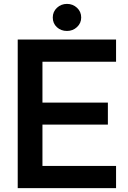

<svg xmlns="http://www.w3.org/2000/svg" viewBox="-20 -966 659 986"><path d="M576 0H71V-763H576V-649H198V-439H534V-326H198V-114H576ZM251 -876Q251 -906 272.5 -926Q294 -946 324 -946Q354 -946 375.5 -926Q397 -906 397 -876Q397 -847 375.5 -827Q354 -807 324 -807Q293 -807 272 -826.5Q251 -846 251 -876Z"/></svg>

Font: Open Sauce Sans SemiBold
Style: Regular
Weight: 600
Designer: Alfredo Marco Pradil
Foundry: Creative Sauce Fz LLC
Version: Version 1.477